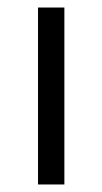

<svg xmlns="http://www.w3.org/2000/svg" viewBox="-20 -490 272 510"><path d="M81 0V-470H151V0Z"/></svg>

Font: Mukta Malar Light
Style: Regular
Weight: 300
Designer: Aadarsh Rajan, Girish Dalvi, Yashodeep Gholap
Foundry: Ek Type
Version: Version 2.538;PS 1.000;hotconv 16.6.51;makeotf.lib2.5.65220;